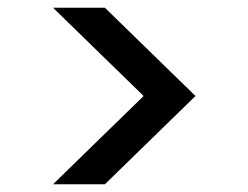

<svg xmlns="http://www.w3.org/2000/svg" viewBox="-20 -611 640 496"><path d="M117 -135 351 -363 117 -591H251L485 -363L251 -135Z"/></svg>

Font: Rethink Sans Medium
Style: Regular
Weight: 500
Designer: The Rethink Sans project authors (Hans Thiessen). DM Sans designed by Colophon Foundry.
Foundry: Rethink Communications LLC
Version: Version 1.001